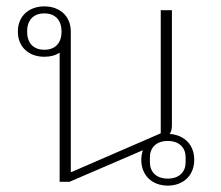

<svg xmlns="http://www.w3.org/2000/svg" viewBox="-20 -570 694 602"><path d="M506 12C554 12 589 -19 589 -69C589 -117 557 -147 512 -150C518 -158 519 -168 519 -180V-538H484V-152L205 -31H202V-471C202 -520 167 -550 119 -550C71 -550 36 -520 36 -471C36 -422 71 -392 119 -392C137 -392 154 -396 167 -405V0H198L428 -99C425 -90 423 -80 423 -69C423 -19 458 12 506 12ZM506 -10C469 -10 450 -32 450 -61V-77C450 -106 469 -128 506 -128C543 -128 562 -106 562 -77V-61C562 -32 543 -10 506 -10ZM119 -414C83 -414 65 -437 65 -471C65 -505 83 -528 119 -528C155 -528 173 -505 173 -471C173 -437 155 -414 119 -414Z"/></svg>

Font: IBM Plex Thai Looped ExtraLight
Style: Regular
Weight: 200
Designer: Mike Abbink, Paul van der Laan, Pieter van Rosmalen, Ben Mitchell, Mark Frömberg
Foundry: Bold Monday
Version: Version 1.0